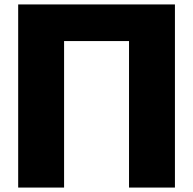

<svg xmlns="http://www.w3.org/2000/svg" viewBox="-20 -845 870 865"><path d="M268.7 -660H561.3V0H768.1V-825H561.3H268.7H61.9V0H268.7Z"/></svg>

Font: Hussar
Style: BdWide
Weight: 700
Foundry: Cannot Into Space Fonts
Version: Version 2.00